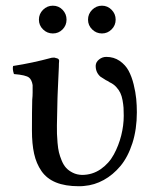

<svg xmlns="http://www.w3.org/2000/svg" viewBox="-20 -642 540 672"><path d="M459 -249Q459 -189.5 443.4 -140.9Q427.7 -92.3 401.6 -61Q375.5 -29.8 343 -12Q310.5 5.9 274.9 8.8Q269 9.8 255.9 9.8Q208.5 9.8 176 -3.4Q143.6 -16.6 125.2 -43.2Q106.9 -69.8 99.4 -104Q91.8 -138.2 91.8 -185.1Q91.8 -257.8 92.8 -293Q94.2 -306.2 94.2 -317.9V-344.2Q91.3 -362.3 82 -370.1Q71.3 -379.4 28.8 -382.8Q22.9 -400.4 25.9 -411.1Q92.8 -421.4 161.1 -439.9Q170.9 -441.4 174.8 -439Q187 -437.5 187 -429.2Q186 -421.4 186 -407.2Q186 -402.3 184.3 -370.4Q182.6 -338.4 182.1 -320.8Q182.1 -316.9 181.6 -308.8Q181.2 -300.8 181.2 -296.9Q180.7 -281.7 180.2 -250.2Q179.7 -218.8 179.2 -203.1Q179.2 -185.1 179.4 -173.6Q179.7 -162.1 181.4 -142.1Q183.1 -122.1 186.3 -108.9Q189.5 -95.7 196 -79.8Q202.6 -64 211.7 -54.2Q220.7 -44.4 234.9 -37.4Q249 -30.3 267.1 -29.8Q303.2 -29.8 332.3 -49.8Q361.3 -69.8 378.4 -101.3Q395.5 -132.8 404.3 -168Q413.1 -203.1 413.1 -236.8Q413.1 -252.9 412.4 -264.6Q411.6 -276.4 408.9 -291.3Q406.2 -306.2 401.1 -316.9Q396 -327.6 386.5 -337.9Q377 -348.1 363.8 -354Q356.9 -358.9 350.1 -361.8Q344.7 -364.7 331.1 -374Q314.9 -388.7 314.9 -411.1V-412.1Q315.4 -424.8 326.7 -433.8Q337.9 -442.9 352.1 -442.9Q378.4 -442.9 398.7 -429Q418.9 -415 429.9 -394.8Q440.9 -374.5 447.8 -346.7Q454.6 -318.8 456.8 -295.9Q459 -272.9 459 -249ZM130.6 -539.1Q116.2 -553.2 116.2 -573.2Q116.2 -593.3 130.6 -607.7Q145 -622.1 165 -622.1Q185.1 -622.1 199 -607.7Q212.9 -593.3 212.9 -573.2Q212.9 -553.2 199 -539.1Q185.1 -524.9 165 -524.9Q145 -524.9 130.6 -539.1ZM336.9 -622.1Q356.4 -622.1 370.6 -607.7Q384.8 -593.3 384.8 -573.2Q384.8 -553.2 370.6 -539.1Q356.4 -524.9 336.9 -524.9Q316.9 -524.9 302.5 -539.1Q288.1 -553.2 288.1 -573.2Q288.1 -593.3 302.5 -607.7Q316.9 -622.1 336.9 -622.1Z"/></svg>

Font: Common Serif News
Style: Regular
Weight: 450
Designer: Philipp H. Poll, Khaled Hosny
Foundry: Stefan Peev, Context Ltd.
Version: Version 1.026